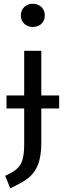

<svg xmlns="http://www.w3.org/2000/svg" viewBox="-20 -800 353 1032"><path d="M156 -780C119 -780 92 -753 92 -717C92 -681 119 -655 156 -655C195 -655 221 -681 221 -717C221 -753 195 -780 156 -780ZM298 -287H202V-527H110V-287H15V-217H110V-26C110 11 107 40 100 61C86 103 60 121 8 145L35 212C76 193 109 175 132 157C178 120 202 65 202 -32V-217H298Z"/></svg>

Font: Fira Sans
Style: Regular
Weight: 400
Designer: Carrois Corporate & Edenspiekermann AG
Foundry: Carrois Corporate GbR & Edenspiekermann AG
Version: Version 4.203